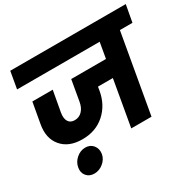

<svg xmlns="http://www.w3.org/2000/svg" viewBox="-184 -944 1310 1287"><g transform="rotate(-30 471.0 -300.5)"><path d="M24.9 -608.9 47.9 -740.2H941.9L918 -608.9H820.8L713.9 0H557.1L619.1 -354H503.9L499 -324.2Q481.4 -223.6 411.4 -161.6Q341.3 -99.6 237.8 -100.1Q133.8 -100.1 80.1 -163.6Q26.4 -227.1 44.9 -329.1L73.2 -487.8H231L202.1 -328.1Q194.8 -285.6 209.2 -261.2Q223.6 -236.8 257.8 -236.8Q292 -236.8 315.4 -261.2Q338.9 -285.6 346.2 -328.1L374 -487.8H643.1L664.1 -608.9ZM118.2 49.8Q124.5 11.2 155.8 -15.9Q187 -43 225.1 -43Q263.2 -43 284.9 -16.1Q306.6 10.7 300.8 49.8Q294.4 86.9 262.7 113Q231 139.2 192.9 139.2Q154.8 139.2 133.1 113.3Q111.3 87.4 118.2 49.8Z"/></g></svg>

Font: SVN-Poppins
Style: Bold Italic
Weight: 700
Italic angle: -10°
Designer: Ninad Kale (Devanagari), Jonny Pinhorn (Latin)
Foundry: Indian Type Foundry
Version: Version 3.002 2017